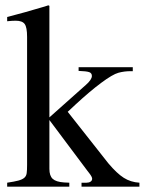

<svg xmlns="http://www.w3.org/2000/svg" viewBox="-20 -703 545 723"><path d="M7 -639 37 -647Q59 -653 76 -657.5Q93 -662 107 -666.5Q121 -671 134.5 -674.5Q148 -678 162 -683L166 -681V-261L303 -383Q326 -403 326 -417Q326 -428 315.5 -431.5Q305 -435 276 -436V-450H480V-435H472Q448 -435 426 -429Q404 -423 361 -391Q318 -359 264 -309L235 -282L388 -88Q420 -50 446 -33.5Q472 -17 505 -15V0H287V-15H306Q315 -15 321 -19Q327 -23 327 -30Q327 -37 316 -51Q313 -54 309 -60L306 -64L166 -251V-67Q166 -41 178.5 -29.5Q191 -18 221 -16L241 -15V0H7V-15Q34 -19 49 -23Q64 -27 71.5 -33.5Q79 -40 80.5 -51Q82 -62 82 -82V-564Q82 -600 73 -612.5Q64 -625 39 -625Q31 -625 24 -624.5Q17 -624 7 -623Z"/></svg>

Font: Klingon pIqaD HaSta
Style: Regular
Weight: 400
Width: 0
Designer: Mike Neff (qa'vaj)
Foundry: Mike Neff and Michael Everson
Version: Version 2.003